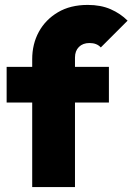

<svg xmlns="http://www.w3.org/2000/svg" viewBox="-20 -761 539 781"><path d="M111 0V-520Q111 -582 138 -631.5Q165 -681 215.5 -711Q266 -741 337 -741Q390 -741 430 -723.5Q470 -706 499 -677L390 -568Q382 -577 370.5 -581.5Q359 -586 344 -586Q317 -586 301 -570Q285 -554 285 -527V0ZM7 -344V-489H423V-344Z"/></svg>

Font: Outfit Thin ExtraBold
Style: Regular
Weight: 800
Version: Version 1.100;gftools[0.9.27]